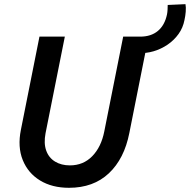

<svg xmlns="http://www.w3.org/2000/svg" viewBox="-20 -896 914 924"><path d="M312 7.8Q230.5 7.8 172.6 -27.6Q114.7 -63 89.4 -126Q64 -189 80.6 -271.5L169.9 -719.7H292L199.2 -254.9Q189.9 -206.1 202.4 -171.4Q214.8 -136.7 244.9 -118.4Q274.9 -100.1 316.4 -100.1Q380.9 -100.1 424.1 -144.5Q467.3 -189 481.9 -263.7L572.8 -719.7H694.8L602.5 -256.3Q578.1 -131.8 503.9 -62Q429.7 7.8 312 7.8ZM646.5 -640.6 654.8 -719.7Q707 -719.7 740 -747.3Q772.9 -774.9 783.7 -826.7Q785.6 -835.9 786.4 -848.9Q787.1 -861.8 787.1 -872.1L872.6 -876Q875.5 -860.8 873.8 -839.6Q872.1 -818.4 867.7 -799.3Q860.8 -762.7 839.4 -732.7Q817.9 -702.6 786.9 -681.4Q755.9 -660.2 719.5 -649.4Q683.1 -638.7 646.5 -640.6Z"/></svg>

Font: Reddit Sans SemiBold
Style: Italic
Weight: 600
Italic angle: -11.25°
Designer: Stephen Hutchings
Version: Version 1.013